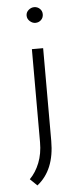

<svg xmlns="http://www.w3.org/2000/svg" viewBox="-54 -598 332 816"><g transform="rotate(-5 112.0 -190.0)"><path d="M72 188 42 159Q68 133 83.5 94Q99 55 99 6V-391H147V5Q147 129 72 188ZM89 -535Q89 -549 100 -558.5Q111 -568 124 -568Q138 -568 148 -558.5Q158 -549 158 -535Q158 -520 148 -510.5Q138 -501 124 -501Q111 -501 100 -511Q89 -521 89 -535Z"/></g></svg>

Font: Synthetic Light
Style: Regular
Weight: 300
Designer: Santiago Orozco
Foundry: Typemade
Version: Version 2.000; ttfautohint (v1.8.4.7-5d5b)